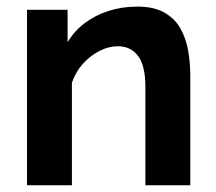

<svg xmlns="http://www.w3.org/2000/svg" viewBox="-20 -553 644 573"><path d="M547.9 0H413.9V-293.8Q413.9 -357 392 -386Q370.1 -415 331.2 -415Q304.2 -415 276.6 -400.9Q249 -386.7 227.1 -362.3Q205.3 -337.9 194.6 -306V0H60.6V-523.8H181.7V-427.1Q201.8 -460.5 233 -484.1Q264.2 -507.8 304.4 -520.5Q344.5 -533.3 390.1 -533.3Q439.2 -533.3 470.3 -515.6Q501.5 -498 518.3 -468.3Q535.2 -438.5 541.5 -401.9Q547.9 -365.3 547.9 -327.3Z"/></svg>

Font: Raleway Thin
Style: Regular
Weight: 100
Designer: Matt McInerney, Pablo Impallari, Rodrigo Fuenzalida
Foundry: Matt McInerney, Pablo Impallari, Rodrigo Fuenzalida
Version: Version 4.026